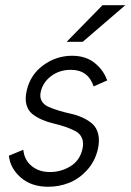

<svg xmlns="http://www.w3.org/2000/svg" viewBox="-20 -710 503 740"><path d="M236.8 -548.8 375 -689.9H462.9L298.8 -548.8ZM166 9.8Q101.1 9.8 60.3 -25.6Q19.5 -61 14.2 -109.9L69.8 -132.8Q73.7 -93.3 102.1 -70.1Q130.4 -46.9 172.9 -46.9Q214.4 -46.9 251 -68.8Q287.6 -90.8 297.9 -136.2Q303.2 -160.6 295.9 -177.7Q288.6 -194.8 272 -203.9Q255.4 -212.9 233.2 -220.7Q210.9 -228.5 187.3 -233.9Q163.6 -239.3 141.8 -248.8Q120.1 -258.3 104.2 -271Q88.4 -283.7 82 -306.4Q75.7 -329.1 83 -360.8Q96.7 -421.9 146.7 -458.5Q196.8 -495.1 257.8 -495.1Q310.5 -495.1 345 -467.3Q379.4 -439.5 393.1 -399.9L340.8 -377Q319.8 -440.9 252.9 -440.9Q209.5 -440.9 177.5 -417Q145.5 -393.1 137.2 -356.9Q132.3 -335.9 140.6 -321Q148.9 -306.2 166 -298.6Q183.1 -291 206.1 -283.9Q229 -276.9 252.9 -271.7Q276.9 -266.6 299.1 -256.3Q321.3 -246.1 336.9 -231.9Q352.5 -217.8 358.6 -192.9Q364.7 -168 356.9 -133.8Q345.7 -87.4 315.2 -54Q284.7 -20.5 246.3 -5.4Q208 9.8 166 9.8Z"/></svg>

Font: HK Grotesk Light Italic
Style: Regular
Weight: 300
Italic angle: -13°
Designer: Alfredo Marco Pradil and Stefan Peev
Foundry: Hanken Design Co.
Version: Version 1.000;PS 001.000;hotconv 1.0.88;makeotf.lib2.5.64775